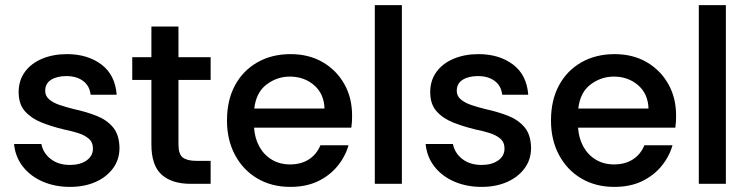

<svg xmlns="http://www.w3.org/2000/svg" viewBox="-20 -720 2921 752"><path d="M254 12Q196 12 148 -8.5Q100 -29 70 -67Q40 -105 35 -156H142Q149 -120 179 -97Q209 -74 254 -74Q294 -74 319 -91.5Q344 -109 344 -138Q344 -163 327.5 -177Q311 -191 285.5 -199Q260 -207 230 -213Q184 -224 143.5 -240Q103 -256 78 -284Q53 -312 53 -359Q53 -405 77.5 -438.5Q102 -472 145 -490Q188 -508 242 -508Q323 -508 377 -467.5Q431 -427 437 -349H335Q331 -384 305.5 -403Q280 -422 240 -422Q203 -422 180 -407.5Q157 -393 157 -364Q157 -344 173 -330.5Q189 -317 214.5 -308.5Q240 -300 268 -293Q319 -282 359 -266Q399 -250 423 -221Q447 -192 448 -141Q448 -95 422.5 -60.5Q397 -26 353.5 -7Q310 12 254 12Z M727 0Q653 0 613 -36Q573 -72 573 -154V-407H498V-496H573V-616H679V-496H805V-407H679V-154Q679 -116 696 -103Q713 -90 749 -90H805V0Z M1117 12Q1044 12 988 -21Q932 -54 900.5 -113Q869 -172 869 -248Q869 -327 900 -385Q931 -443 987.5 -475.5Q1044 -508 1118 -508Q1190 -508 1244 -476.5Q1298 -445 1328.5 -391Q1359 -337 1359 -268Q1359 -254 1358.5 -244Q1358 -234 1356 -220H975Q978 -178 996 -145.5Q1014 -113 1045 -94.5Q1076 -76 1116 -76Q1159 -76 1189.5 -95.5Q1220 -115 1235 -151H1345Q1332 -106 1301.5 -69Q1271 -32 1225 -10Q1179 12 1117 12ZM976 -295H1251Q1249 -353 1210 -386.5Q1171 -420 1115 -420Q1065 -420 1024 -389Q983 -358 976 -295Z M1448 0V-700H1554V0Z M1866 12Q1808 12 1760 -8.5Q1712 -29 1682 -67Q1652 -105 1647 -156H1754Q1761 -120 1791 -97Q1821 -74 1866 -74Q1906 -74 1931 -91.5Q1956 -109 1956 -138Q1956 -163 1939.5 -177Q1923 -191 1897.5 -199Q1872 -207 1842 -213Q1796 -224 1755.5 -240Q1715 -256 1690 -284Q1665 -312 1665 -359Q1665 -405 1689.5 -438.5Q1714 -472 1757 -490Q1800 -508 1854 -508Q1935 -508 1989 -467.5Q2043 -427 2049 -349H1947Q1943 -384 1917.5 -403Q1892 -422 1852 -422Q1815 -422 1792 -407.5Q1769 -393 1769 -364Q1769 -344 1785 -330.5Q1801 -317 1826.5 -308.5Q1852 -300 1880 -293Q1931 -282 1971 -266Q2011 -250 2035 -221Q2059 -192 2060 -141Q2060 -95 2034.5 -60.5Q2009 -26 1965.5 -7Q1922 12 1866 12Z M2386 12Q2313 12 2257 -21Q2201 -54 2169.5 -113Q2138 -172 2138 -248Q2138 -327 2169 -385Q2200 -443 2256.5 -475.5Q2313 -508 2387 -508Q2459 -508 2513 -476.5Q2567 -445 2597.5 -391Q2628 -337 2628 -268Q2628 -254 2627.5 -244Q2627 -234 2625 -220H2244Q2247 -178 2265 -145.5Q2283 -113 2314 -94.5Q2345 -76 2385 -76Q2428 -76 2458.5 -95.5Q2489 -115 2504 -151H2614Q2601 -106 2570.5 -69Q2540 -32 2494 -10Q2448 12 2386 12ZM2245 -295H2520Q2518 -353 2479 -386.5Q2440 -420 2384 -420Q2334 -420 2293 -389Q2252 -358 2245 -295Z M2717 0V-700H2823V0Z"/></svg>

Font: Rethink Sans Medium
Style: Regular
Weight: 500
Designer: The Rethink Sans project authors (Hans Thiessen). DM Sans designed by Colophon Foundry.
Foundry: Rethink Communications LLC
Version: Version 1.001